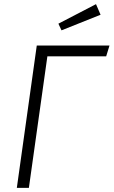

<svg xmlns="http://www.w3.org/2000/svg" viewBox="-20 -904 547 924"><path d="M507 -685 491 -633H208L119 0H61L157 -685ZM442 -884 464 -833 276 -758 261 -790Z"/></svg>

Font: Fira Sans Condensed Light
Style: Italic
Weight: 300
Width: 3
Italic angle: -8°
Designer: Carrois Corporate & Edenspiekermann AG
Foundry: Carrois Corporate GbR & Edenspiekermann AG
Version: Version 4.203